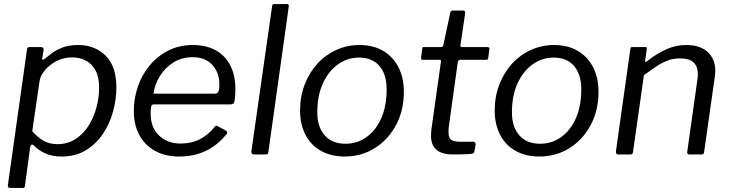

<svg xmlns="http://www.w3.org/2000/svg" viewBox="-20 -762 3600 947"><path d="M28 165Q23 165 20.5 160.5Q18 156 19 150L113 -517Q114 -525 116.5 -527.5Q119 -530 129 -530H181Q188 -530 192 -526.5Q196 -523 195 -516L188 -473Q187 -467 191 -467Q195 -467 202 -473Q214 -483 235 -499Q256 -515 288 -527.5Q320 -540 365 -540Q448 -540 501 -487.5Q554 -435 554 -330Q554 -272 537.5 -211.5Q521 -151 487.5 -101.5Q454 -52 403.5 -21Q353 10 284 10Q236 10 202 -6Q168 -22 148 -44Q139 -52 134.5 -47.5Q130 -43 128 -31L103 155Q102 161 100 163Q98 165 92 165H28ZM263 -51Q314 -51 353 -76.5Q392 -102 417.5 -143Q443 -184 456 -233Q469 -282 469 -329Q469 -382 451 -415Q433 -448 403 -463.5Q373 -479 336 -479Q294 -479 258.5 -460.5Q223 -442 200.5 -414.5Q178 -387 175 -361L139 -115Q165 -85 194.5 -68Q224 -51 263 -51Z M862 10Q795 10 744.5 -18Q694 -46 667 -96.5Q640 -147 640 -215Q640 -277 660 -335Q680 -393 718 -439Q756 -485 810 -512.5Q864 -540 931 -540Q996 -540 1043 -514.5Q1090 -489 1115.5 -440Q1141 -391 1141 -322Q1141 -308 1140 -293.5Q1139 -279 1137 -264Q1136 -256 1131 -251.5Q1126 -247 1116 -247H737Q729 -247 726 -237.5Q723 -228 723 -202Q723 -133 764.5 -93.5Q806 -54 871 -54Q924 -54 965.5 -75Q1007 -96 1040 -138Q1044 -142 1048 -141.5Q1052 -141 1055 -139L1094 -118Q1105 -112 1098 -101Q1065 -61 1029 -37Q993 -13 952 -1.5Q911 10 862 10ZM1040 -300Q1050 -300 1056 -308Q1062 -316 1062 -345Q1062 -404 1027 -442Q992 -480 930 -480Q877 -480 835.5 -454Q794 -428 768.5 -386.5Q743 -345 737 -300Z M1304 -14Q1303 -5 1300 -2.5Q1297 0 1287 0H1235Q1226 0 1222.5 -4.5Q1219 -9 1220 -17L1322 -731Q1323 -738 1325 -740Q1327 -742 1333 -742H1395Q1407 -742 1404 -728Z M1681 10Q1613 10 1563 -18Q1513 -46 1486.5 -97.5Q1460 -149 1460 -216Q1460 -286 1483 -345.5Q1506 -405 1546 -448.5Q1586 -492 1639.5 -516Q1693 -540 1752 -540Q1821 -540 1870 -511Q1919 -482 1945.5 -430Q1972 -378 1972 -309Q1972 -217 1933 -144.5Q1894 -72 1828 -31Q1762 10 1681 10ZM1684 -53Q1742 -53 1788 -86Q1834 -119 1860.5 -179Q1887 -239 1887 -322Q1887 -395 1851.5 -436.5Q1816 -478 1750 -478Q1694 -478 1647 -444.5Q1600 -411 1572.5 -350.5Q1545 -290 1545 -208Q1545 -136 1581.5 -94.5Q1618 -53 1684 -53Z M2216 0Q2161 0 2133.5 -22.5Q2106 -45 2106 -92Q2106 -100 2106.5 -108.5Q2107 -117 2108 -125L2155 -459Q2156 -464 2153.5 -465.5Q2151 -467 2146 -467H2064Q2056 -467 2057 -480L2063 -523Q2064 -528 2065.5 -529Q2067 -530 2072 -530H2157Q2161 -530 2164 -533.5Q2167 -537 2167 -541L2201 -700Q2203 -710 2214 -710H2265Q2271 -710 2273 -706.5Q2275 -703 2274 -694L2251 -538Q2250 -534 2252 -532Q2254 -530 2258 -530H2383Q2388 -530 2391.5 -527.5Q2395 -525 2394 -521L2388 -476Q2387 -471 2385 -469Q2383 -467 2377 -467H2250Q2241 -467 2238 -456L2194 -140Q2193 -132 2192.5 -125Q2192 -118 2192 -112Q2192 -82 2205.5 -72.5Q2219 -63 2246 -63H2315Q2320 -63 2323 -59Q2326 -55 2326 -50L2320 -16Q2319 -6 2310 -4Q2299 -2 2281 -1.5Q2263 -1 2245 -0.5Q2227 0 2216 0Z M2641 10Q2573 10 2523 -18Q2473 -46 2446.5 -97.5Q2420 -149 2420 -216Q2420 -286 2443 -345.5Q2466 -405 2506 -448.5Q2546 -492 2599.5 -516Q2653 -540 2712 -540Q2781 -540 2830 -511Q2879 -482 2905.5 -430Q2932 -378 2932 -309Q2932 -217 2893 -144.5Q2854 -72 2788 -31Q2722 10 2641 10ZM2644 -53Q2702 -53 2748 -86Q2794 -119 2820.5 -179Q2847 -239 2847 -322Q2847 -395 2811.5 -436.5Q2776 -478 2710 -478Q2654 -478 2607 -444.5Q2560 -411 2532.5 -350.5Q2505 -290 2505 -208Q2505 -136 2541.5 -94.5Q2578 -53 2644 -53Z M3029 0Q3023 0 3020 -4.5Q3017 -9 3018 -16L3089 -520Q3090 -526 3092 -528Q3094 -530 3099 -530H3162Q3167 -530 3169.5 -528Q3172 -526 3170 -519L3162 -462Q3161 -451 3170 -459Q3218 -497 3265.5 -518.5Q3313 -540 3364 -540Q3434 -540 3471 -505Q3508 -470 3508 -413Q3508 -407 3507.5 -400.5Q3507 -394 3506 -386L3453 -13Q3452 -5 3449 -2.5Q3446 0 3438 0H3380Q3374 0 3371 -4.5Q3368 -9 3370 -16L3420 -371Q3421 -378 3421.5 -384.5Q3422 -391 3422 -396Q3422 -434 3401 -454Q3380 -474 3334 -474Q3303 -474 3276 -464.5Q3249 -455 3220.5 -436.5Q3192 -418 3156 -391L3102 -12Q3101 -5 3098 -2.5Q3095 0 3086 0H3029Z"/></svg>

Font: Libre Franklin
Style: Italic
Weight: 400
Italic angle: -8°
Designer: Pablo Impallari, Rodrigo Fuenzalida, Nhung Nguyen
Foundry: Impallari Type
Version: Version 3.000